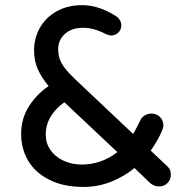

<svg xmlns="http://www.w3.org/2000/svg" viewBox="-20 -718 755 754"><path d="M159.7 -188.5Q159.7 -155.8 177.7 -129.4Q195.8 -103 228.5 -87.4Q261.2 -71.8 300.8 -71.8Q377.9 -71.8 440.9 -120.6L232.9 -316.4Q201.2 -294.9 180.4 -262.5Q159.7 -230 159.7 -188.5ZM63 -191.4Q63 -254.4 95.7 -303.7Q126.5 -350.1 170.9 -379.9Q142.1 -415 127.9 -447.3Q113.8 -479.5 113.8 -520.5Q113.8 -567.9 136.7 -608.9Q160.2 -650.4 203.4 -674.1Q246.6 -697.8 302.7 -697.8Q368.7 -697.8 436.5 -653.8Q444.3 -649.4 450.4 -639.4Q456.5 -629.4 456.5 -619.1Q456.5 -602.1 444.8 -590.3Q433.1 -578.6 416 -578.6Q409.2 -578.6 396 -584Q349.1 -608.9 306.6 -608.9Q258.8 -608.9 231.9 -582Q208.5 -558.6 208.5 -525.4Q208.5 -498 217.8 -478Q228 -455.6 252.4 -429.7Q270.5 -410.6 304.7 -378.9L502.9 -191.9Q511.7 -206.5 530.3 -243.7Q535.6 -256.8 547.9 -264.4Q560.1 -272 574.2 -272Q594.7 -272 608.2 -258.5Q621.6 -245.1 621.6 -225.6Q621.6 -216.3 615.7 -203.1Q599.1 -165 571.8 -126.5Q636.2 -65.9 637.2 -64.9Q644 -58.1 646.5 -53.2Q650.9 -44.4 650.9 -33.2Q650.9 -12.2 637.7 1Q624.5 14.2 604.7 14.2Q585 14.2 569.8 1L508.3 -58.1Q466.3 -23.9 415.3 -3.9Q364.3 16.1 308.6 16.1Q226.1 16.1 170.4 -13.7Q116.2 -42 89.6 -88.6Q63 -135.3 63 -191.4Z"/></svg>

Font: YuPearl-Medium
Style: Medium
Weight: 500
Designer: Max Yao
Foundry: Max-Everyday
Version: Version 1.011; ttfautohint (v1.8.3)